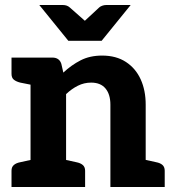

<svg xmlns="http://www.w3.org/2000/svg" viewBox="-20 -747 697 767"><path d="M102 0V-517H189Q217 -517 225 -492L233 -457Q265 -487 302 -506Q339 -525 388 -525Q444 -525 483 -499.5Q522 -474 542 -430Q562 -386 562 -329V0H421V-329Q421 -370 401.5 -393.5Q382 -417 344 -417Q316 -417 291 -404.5Q266 -392 244 -371V0ZM26 0V-65Q26 -80 35.5 -88Q45 -96 61 -99L111 -110L124 0ZM222 0 235 -110 285 -99Q301 -96 310.5 -88Q320 -80 320 -65V0ZM540 0 554 -110 604 -99Q620 -96 629 -88Q638 -80 638 -65V0ZM124 -517 111 -407 61 -417Q45 -421 35.5 -428.5Q26 -436 26 -452V-517ZM502 -727 386 -584H253L137 -727H231Q248 -727 259 -717L319 -664L376 -717Q380 -721 388 -724Q396 -727 404 -727Z"/></svg>

Font: Aleo ExtraBold
Style: Regular
Weight: 800
Designer: Alessio Laiso
Foundry: Alessio Laiso
Version: Version 2.001;gftools[0.9.29]